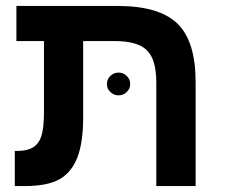

<svg xmlns="http://www.w3.org/2000/svg" viewBox="-20 -626 758 646"><path d="M127.9 -487.8H35.2V-606H375Q515.6 -606 576.9 -546.6Q638.2 -487.3 638.2 -350.1V0H505.9V-348.1Q505.9 -426.3 474.1 -457Q442.4 -487.8 367.2 -487.8H259.8V-231.9Q259.8 -147 240.5 -96.7Q221.2 -46.4 180.7 -23.2Q140.1 0 63 0H29.8V-118.2H38.1Q72.3 -118.2 91.8 -130.6Q111.3 -143.1 119.6 -169.4Q127.9 -195.8 127.9 -249ZM339.8 -342.8Q339.8 -359.9 351.6 -370.8Q363.3 -381.8 378.9 -381.8Q394.5 -381.8 406.2 -370.8Q418 -359.9 418 -342.8Q418 -327.1 406.2 -316.2Q394.5 -305.2 378.9 -305.2Q363.3 -305.2 351.6 -316.2Q339.8 -327.1 339.8 -342.8Z"/></svg>

Font: Arial
Style: Bold
Weight: 700
Designer: Steve Matteson
Foundry: Ascender Corporation
Version: Version 2.00.3